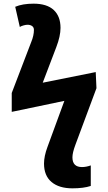

<svg xmlns="http://www.w3.org/2000/svg" viewBox="-20 -787 590 1047"><path d="M220 105Q220 65 239 14L331 -237L44 -177V-280L150 -557Q165 -593 165 -624Q165 -638 155 -645Q145 -652 130 -652Q121 -652 108.5 -648.5Q96 -645 88 -640L63 -750Q103 -767 163 -767Q236 -767 273 -732.5Q310 -698 310 -635Q310 -590 287 -530L213 -336L502 -394L506 -306L391 3Q375 46 375 71Q375 124 427 124Q450 124 475 115V227Q436 240 375 240Q302 240 261 205.5Q220 171 220 105Z"/></svg>

Font: Noto Sans UI ExtraBold
Style: Regular
Weight: 800
Designer: Monotype Design Team
Foundry: Monotype Imaging Inc.
Version: Version 1.001